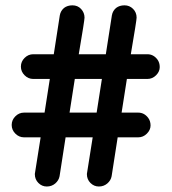

<svg xmlns="http://www.w3.org/2000/svg" viewBox="-20 -676 638 713"><path d="M487.3 -610.4Q487.3 -600.6 465.8 -474.6H527.3Q549.8 -474.6 564.5 -455.1Q573.2 -443.4 573.2 -426.8Q573.2 -410.2 559.6 -396.5Q545.9 -382.8 527.3 -382.8H451.2L431.6 -257.8H493.2Q515.6 -257.8 530.3 -238.3Q539.1 -226.6 539.1 -210Q539.1 -193.4 525.4 -179.7Q511.7 -166 493.2 -166H417L394.5 -21.5Q391.6 -5.9 378.4 5.4Q365.2 16.6 347.2 16.6Q329.1 16.6 315.9 3.4Q302.7 -9.8 302.7 -29.3V-30.3L324.2 -166H223.6L201.2 -21.5Q198.2 -5.9 185.1 5.4Q171.9 16.6 153.8 16.6Q135.7 16.6 122.6 3.4Q109.4 -9.8 109.4 -29.3V-30.3L130.9 -166H69.3Q50.8 -166 37.1 -179.7Q23.4 -193.4 23.4 -211.9Q23.4 -230.5 37.1 -244.1Q50.8 -257.8 69.3 -257.8H145.5L165 -382.8H103.5Q85 -382.8 71.3 -396.5Q57.6 -410.2 57.6 -428.7Q57.6 -447.3 71.3 -460.9Q85 -474.6 103.5 -474.6H179.7L202.1 -619.1Q205.1 -635.7 217.8 -646.5Q230.5 -656.2 249 -656.2Q268.6 -656.2 281.2 -642.6Q293.9 -628.9 293.9 -610.4Q293.9 -600.6 272.5 -474.6H373L395.5 -619.1Q398.4 -635.7 411.1 -646.5Q423.8 -656.2 442.4 -656.2Q460.9 -656.2 474.1 -643.1Q487.3 -629.9 487.3 -610.4ZM338.9 -257.8 358.4 -382.8H257.8L238.3 -257.8Z"/></svg>

Font: FakePearl
Style: SemiBold
Weight: 400
Version: Version 1.2